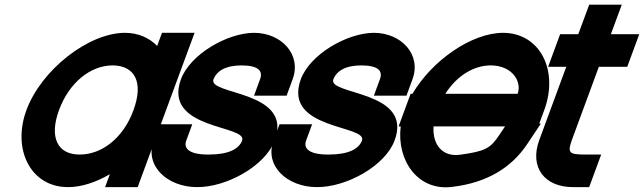

<svg xmlns="http://www.w3.org/2000/svg" viewBox="-20 -754 2767 825"><path d="M93.6 -281C157.1 -453 358.7 -612 516.1 -613C573.6 -613 621.1 -591.8 655.3 -556.6L676.1 -613H816.1L790.2 -543L694.9 -284.6L693.6 -281L597.4 -20L571.6 50H431.6L452 -5.5C392.2 29.4 329.3 50.4 271.6 50C112.6 50 30.9 -111 93.6 -281ZM233.6 -281C190.1 -163 227.8 -89 323.2 -90C417.7 -90 508.3 -160.8 551.7 -275.7L553.6 -281C597.5 -400 560.1 -472 464.4 -473C369.4 -473 277.5 -400 233.6 -281Z M1237.3 -413 1211.5 -343H1071.5L1097.3 -413C1111 -450 1090.1 -472 1019.4 -473C949.4 -473 912 -450 897.3 -413C872.2 -345 1242 -366 1160.3 -150C1120.5 -42 954.2 51 826.6 50C699.6 50 600.1 -41 640.3 -150L666.1 -220H806.1L780.3 -150C767.4 -115 794.8 -89 878.2 -90C962.2 -90 1007 -114 1020.3 -150C1045.4 -218 678.9 -195 757.3 -413C796.8 -520 954.7 -612 1071.1 -613C1189.1 -613 1276.8 -520 1237.3 -413Z M1752.3 -413 1726.5 -343H1586.5L1612.3 -413C1626 -450 1605.1 -472 1534.4 -473C1464.4 -473 1427 -450 1412.3 -413C1387.2 -345 1757 -366 1675.3 -150C1635.5 -42 1469.2 51 1341.6 50C1214.6 50 1115.1 -41 1155.3 -150L1181.1 -220H1321.1L1295.3 -150C1282.4 -115 1309.8 -89 1393.2 -90C1477.2 -90 1522 -114 1535.3 -150C1560.4 -218 1193.9 -195 1272.3 -413C1311.8 -520 1469.7 -612 1586.1 -613C1704.1 -613 1791.8 -520 1752.3 -413Z M1893.5 -351H2204.4C2222.5 -400 2185.1 -472 2089.4 -473C2014.8 -473 1942.7 -428 1893.5 -351ZM1701.8 -211H1692.8L1718.6 -281L1744.4 -351H1752.2C1836.8 -494.4 2005.3 -612.1 2141.1 -613C2300.1 -613 2381.7 -452 2318.6 -281L2297.2 -223H2304.2L2244 -133C2179.6 -37 2076.6 31 1922.9 49C1776.7 68 1683.6 -63.3 1701.8 -211ZM2150.2 -211H1842.9C1837.5 -131 1882.7 -79.5 1954.8 -89H1955.8C2066.4 -104 2087.1 -117 2124.8 -173Z M2553.2 -467 2437.1 -152C2418.1 -98 2424.2 -90 2493.2 -90H2563.2L2511.6 50H2441.6C2320.6 50 2254.5 -34 2296.7 -151L2297.1 -152L2413.2 -467H2405.2H2335.2L2386.8 -607H2456.8H2464.8L2485.9 -664L2511.7 -734H2651.7L2625.9 -664L2604.8 -607H2656.8H2726.8L2675.2 -467H2605.2Z"/></svg>

Font: Nordica Plus
Style: NordicaClassicRgObl
Weight: 500
Version: Version 1.01